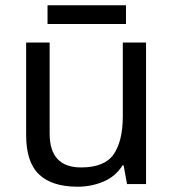

<svg xmlns="http://www.w3.org/2000/svg" viewBox="-20 -697 658 727"><path d="M533 -536V0H461L448 -71H444Q418 -29 372 -9.5Q326 10 274 10Q177 10 128 -36.5Q79 -83 79 -185V-536H168V-191Q168 -63 287 -63Q376 -63 410.5 -113Q445 -163 445 -257V-536ZM457 -677V-606H160V-677Z"/></svg>

Font: Noto IKEA Latin
Style: Regular
Weight: 400
Designer: Monotype Design Team
Foundry: Monotype Imaging Inc.
Version: Version 1.0